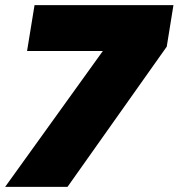

<svg xmlns="http://www.w3.org/2000/svg" viewBox="-31 -725 693 745"><path d="M-11 0 368 -527H74L103 -705H642L616 -544L231 0Z"/></svg>

Font: Winston Black
Style: Italic
Weight: 900
Italic angle: -9°
Designer: Original fonts by Vernon Adams / Changes by Cristiano Sobral
Foundry: VOriginal fonts by Vernon Adams / Changes by Cristiano Sobral
Version: Version 2.503;July 17, 2020;FontCreator 13.0.0.2655 64-bit